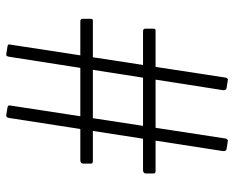

<svg xmlns="http://www.w3.org/2000/svg" viewBox="-90 -692 783 643"><g transform="rotate(90 301.5 -370.5)"><path d="M170 -9Q169 -4 167 -1.5Q165 1 161 0L136 -4Q131 -5 129.5 -6.5Q128 -8 129 -11L240 -735Q241 -738 243 -740.5Q245 -743 248 -742L274 -738Q283 -737 282 -726ZM375 -9Q374 -4 371.5 -1.5Q369 1 365 0L340 -4Q336 -5 334.5 -6.5Q333 -8 333 -11L444 -735Q445 -738 447.5 -740.5Q450 -743 452 -742L478 -738Q487 -737 486 -726ZM528 -258Q528 -248 516 -248H52Q47 -248 45 -250Q43 -252 43 -256V-282Q43 -290 48 -290H520Q528 -290 528 -283ZM561 -468Q561 -458 549 -458H85Q80 -458 78 -460Q76 -462 76 -466V-492Q76 -500 81 -500H553Q561 -500 561 -493Z"/></g></svg>

Font: Libre Franklin ExtraLight
Style: Regular
Weight: 250
Designer: Pablo Impallari, Rodrigo Fuenzalida, Nhung Nguyen
Foundry: Impallari Type
Version: Version 3.000